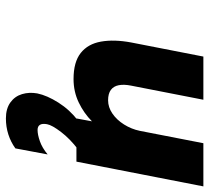

<svg xmlns="http://www.w3.org/2000/svg" viewBox="-50 -432 726 667"><g transform="rotate(90 313.5 -98.0)"><path d="M254 10Q195 10 163.5 -15Q132 -40 124 -85.5Q116 -131 127 -190L176 -441H326L277 -190Q272 -165 275.5 -147Q279 -129 292 -119.5Q305 -110 328 -110Q352 -110 374 -125Q396 -140 412 -165.5Q428 -191 434 -220L477 -441H627L541 0H391L401 -54Q373 -26 335.5 -8Q298 10 254 10ZM391 245Q357 245 335.5 229.5Q314 214 306.5 189Q299 164 304 136Q311 102 336 62.5Q361 23 399 -6H499Q462 22 438 53.5Q414 85 411 102Q408 118 413 126.5Q418 135 431 135Q447 135 470 127Q493 119 516 100L495 212Q473 228 446.5 236.5Q420 245 391 245Z"/></g></svg>

Font: Teachers
Style: Italic
Weight: 400
Italic angle: -11°
Designer: Alfredo Marco Pradil, Chank Diesel
Version: Version 1.001